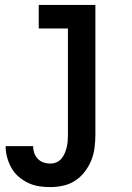

<svg xmlns="http://www.w3.org/2000/svg" viewBox="-20 -540 540 783"><path d="M185 223Q162 223 139 219.5Q116 216 95 206Q74 196 56 180.5Q38 165 26.5 144.5Q15 124 9 101.5Q3 79 3 56H115Q115 70 119.5 83.5Q124 97 134 107.5Q144 118 157.5 122.5Q171 127 185 127Q198 127 210 122Q222 117 230.5 107Q239 97 244 85Q249 73 252 60.5Q255 48 256 35.5Q257 23 257 10V-424H138V-520H369V10Q369 37 365.5 63.5Q362 90 352 114.5Q342 139 325.5 160.5Q309 182 287 196.5Q265 211 238.5 217Q212 223 185 223Z"/></svg>

Font: Iosevka
Style: Bold
Weight: 700
Monospace: yes
Designer: Belleve Invis
Foundry: Belleve Invis
Version: Version 32.5.0; ttfautohint (v1.8.4)